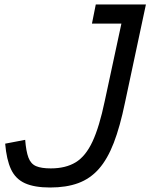

<svg xmlns="http://www.w3.org/2000/svg" viewBox="-20 -820 669 854"><path d="M203 14Q133 14 91 -5Q49 -24 29 -67Q9 -110 3 -181L92 -198Q96 -147 106.5 -119Q117 -91 140.5 -81Q164 -71 206 -71Q272 -71 316.5 -98Q361 -125 391.5 -190.5Q422 -256 446 -371L520 -715H389L406 -800H629L536 -364Q514 -257 486 -184.5Q458 -112 419.5 -68.5Q381 -25 328 -5.5Q275 14 203 14Z"/></svg>

Font: Victor Mono Thin SemiBold
Style: Italic
Weight: 600
Italic angle: -12°
Monospace: yes
Version: Version 1.561;gftools[0.9.30]